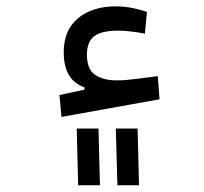

<svg xmlns="http://www.w3.org/2000/svg" viewBox="-20 -353 626 590"><path d="M168.9 6.3 162.6 -61 239.7 -77.6V-84.5Q175.8 -106.9 175.8 -192.4Q175.8 -260.7 220 -297.1Q264.2 -333.5 335.4 -333.5Q360.8 -333.5 386.7 -328.4Q412.6 -323.2 431.6 -316.4L425.3 -249.5Q407.2 -253.4 384.5 -256.1Q361.8 -258.8 342.8 -258.8Q292 -258.8 269.5 -241.7Q247.1 -224.6 247.1 -185.5Q247.1 -139.2 272.9 -122.6Q298.8 -106 338.4 -106Q364.7 -106 399.2 -110.6Q433.6 -115.2 464.8 -119.1L470.2 -47.9ZM220.2 216.3 215.8 42H282.7L287.1 216.3ZM340.8 216.3 335.9 42H402.8L407.2 216.3Z"/></svg>

Font: Cascadia Mono SemiLight
Style: Regular
Weight: 350
Monospace: yes
Designer: Aaron Bell
Foundry: Saja Typeworks
Version: Version 2404.023; ttfautohint (v1.8.4)